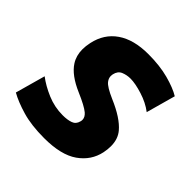

<svg xmlns="http://www.w3.org/2000/svg" viewBox="-146 -628 757 757"><g transform="rotate(45 233.0 -249.5)"><path d="M205.5 13Q134 13 83.5 -1.8Q33 -16.5 -0.5 -35.5L34.5 -161Q64.5 -138 106.2 -120.2Q148 -102.5 193.5 -102.5Q219.5 -102.5 237.2 -108.8Q255 -115 260 -135Q261.5 -140 261.5 -144.5Q261.5 -159.5 247 -172Q228 -188 174.5 -211Q107 -240 81.5 -280Q64.5 -306.5 64.5 -341.5Q64.5 -360 69 -380.5Q82.5 -444 131.8 -478Q181 -512 262 -512Q326 -512 375.2 -498.8Q424.5 -485.5 453 -468L419 -345.5Q389 -368.5 348.2 -381.2Q307.5 -394 280.5 -394Q260 -394 242 -386.5Q224 -379 219 -356Q218 -351 218 -346.5Q218 -333.5 227 -322Q239 -306.5 286 -286Q361 -254 392.5 -216.5Q414.5 -190.5 414.5 -150.5Q414.5 -133 410.5 -113.5Q398.5 -56.5 349 -21.8Q299.5 13 205.5 13Z"/></g></svg>

Font: Heraclito
Style: Bold Italic
Weight: 700
Italic angle: -12°
Designer: Kostas Bartsokas (font) & Cristiano Sobral (main changes)
Foundry: Kostas Bartsokas (font) & Cristiano Sobral (main changes)
Version: Version 1.00;July 8, 2020;FontCreator 13.0.0.2655 64-bit